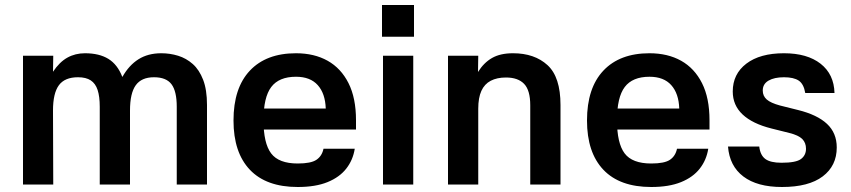

<svg xmlns="http://www.w3.org/2000/svg" viewBox="-20 -738 3403 768"><path d="M72 -515H193L192 -451Q218 -490 249.5 -507.5Q281 -525 320 -525Q377 -525 413.5 -502.5Q450 -480 469 -431H470Q496 -477 534 -501Q572 -525 625 -525Q660 -525 692.5 -515Q725 -505 751 -482Q777 -459 792.5 -419Q808 -379 808 -318V0H687V-311Q687 -373 666 -401Q645 -429 596 -429Q546 -429 523 -397Q500 -365 500 -296V0H379V-311Q379 -352 370.5 -378Q362 -404 343 -416.5Q324 -429 292 -429Q239 -429 215.5 -397Q192 -365 192 -296L193 0H72Z M982 -304H1283Q1281 -364 1251 -397.5Q1221 -431 1164 -431Q1096 -431 1065 -390Q1034 -349 1034 -257Q1034 -165 1064.5 -124.5Q1095 -84 1171 -84Q1224 -84 1246 -99Q1268 -114 1274 -143H1399Q1392 -98 1365 -63.5Q1338 -29 1290 -9.5Q1242 10 1171 10Q1045 10 979.5 -59Q914 -128 914 -256Q914 -386 979.5 -455.5Q1045 -525 1164 -525Q1237 -525 1290.5 -495Q1344 -465 1374 -405.5Q1404 -346 1404 -257V-220H981Z M1633 -515V0H1512V-515ZM1508 -718H1636V-591H1508Z M1893 0H1772V-515H1893L1892 -450Q1915 -487 1948 -506Q1981 -525 2032 -525Q2118 -525 2170 -477.5Q2222 -430 2222 -318V0H2101V-317Q2101 -377 2076.5 -402.5Q2052 -428 2004 -428Q1968 -428 1943 -415Q1918 -402 1905.5 -374.5Q1893 -347 1893 -303Z M2396 -304H2697Q2695 -364 2665 -397.5Q2635 -431 2578 -431Q2510 -431 2479 -390Q2448 -349 2448 -257Q2448 -165 2478.5 -124.5Q2509 -84 2585 -84Q2638 -84 2660 -99Q2682 -114 2688 -143H2813Q2806 -98 2779 -63.5Q2752 -29 2704 -9.5Q2656 10 2585 10Q2459 10 2393.5 -59Q2328 -128 2328 -256Q2328 -386 2393.5 -455.5Q2459 -525 2578 -525Q2651 -525 2704.5 -495Q2758 -465 2788 -405.5Q2818 -346 2818 -257V-220H2395Z M3201 -366Q3195 -402 3175 -415.5Q3155 -429 3116 -429Q3077 -429 3054 -415.5Q3031 -402 3031 -376Q3031 -354 3047 -340Q3063 -326 3100 -316L3172 -298Q3249 -279 3288 -242.5Q3327 -206 3327 -148Q3327 -75 3271 -32.5Q3215 10 3108 10Q3009 10 2953.5 -32Q2898 -74 2892 -152H3017Q3021 -117 3041.5 -102Q3062 -87 3106 -87Q3164 -87 3184 -102Q3204 -117 3204 -143Q3204 -167 3189 -182Q3174 -197 3138 -206L3066 -224Q2990 -243 2950.5 -280Q2911 -317 2911 -372Q2911 -442 2965.5 -483.5Q3020 -525 3116 -525Q3209 -525 3262.5 -483Q3316 -441 3318 -366Z"/></svg>

Font: Asta Sans
Style: Bold
Weight: 700
Designer: 42dot
Version: Version 1.000